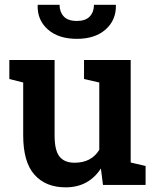

<svg xmlns="http://www.w3.org/2000/svg" viewBox="-20 -782 659 812"><path d="M257.8 10.3Q173.3 10.3 125.7 -43.2Q78.1 -96.7 78.1 -209.5V-433.1L19.5 -447.8V-528.3H210.9V-208.5Q210.9 -146 231.7 -119.9Q252.4 -93.8 295.4 -93.8Q366.7 -93.8 399.9 -148.4V-433.1L335.4 -447.8V-528.3H532.7V-94.7L595.7 -80.1V0H415.5L406.7 -69.3Q354.5 10.3 257.8 10.3ZM305.2 -617.7Q227.5 -617.7 182.6 -657.2Q137.7 -696.8 139.2 -758.8L140.1 -761.7H231.9Q231.9 -731.9 249.5 -712.6Q267.1 -693.4 305.2 -693.4Q341.8 -693.4 359.6 -712.4Q377.4 -731.4 377.4 -761.7H469.2L470.2 -758.8Q471.2 -696.8 426.5 -657.2Q381.8 -617.7 305.2 -617.7Z"/></svg>

Font: Roboto Slab SemiBold
Style: Regular
Weight: 600
Designer: Google
Version: Version 2.001; ttfautohint (v1.8.3)